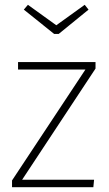

<svg xmlns="http://www.w3.org/2000/svg" viewBox="-20 -778 452 798"><path d="M332 -758 348 -738 224 -637H205L79 -738L96 -758L214 -673ZM377 -520V-493L72 -31H371L368 0H30V-28L335 -489H55V-520Z"/></svg>

Font: Fira Sans UltraLight
Style: Regular
Weight: 200
Designer: Carrois Corporate & Edenspiekermann AG
Foundry: Carrois Corporate GbR & Edenspiekermann AG
Version: Version 4.106;PS 004.106;hotconv 1.0.70;makeotf.lib2.5.58329